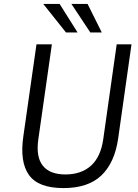

<svg xmlns="http://www.w3.org/2000/svg" viewBox="-20 -949 706 979"><path d="M303.5 10Q175 10 127.5 -57Q80 -124 99 -254L166 -723H244.5L175.5 -239.5Q162.5 -149.5 198 -104.5Q233.5 -59.5 313.5 -59.5Q394 -59.5 443.8 -104Q493.5 -148.5 506.5 -239.5L575 -723H650.5L582.5 -243Q565 -120 497.5 -55Q430 10 303.5 10ZM426.5 -929 499 -783.5H440.5L344 -929ZM284 -929 375.5 -783.5H316.5L200.5 -929Z"/></svg>

Font: Public Sans Light
Style: Italic
Weight: 300
Italic angle: -8°
Designer: The Public Sans project authors (U.S. Web Design System). Libre Franklin designed by Pablo Impallari and Rodrigo Fuenzal
Version: Version 1.007; ttfautohint (v1.8.1) -l 8 -r 50 -G 200 -x 14 